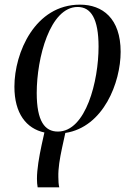

<svg xmlns="http://www.w3.org/2000/svg" viewBox="-20 -566 581 826"><path d="M142 240H235C232 228 231 213 231 196C230 158 237 117 247 70L261 6C425 -19 499 -211 499 -343C499 -487 421 -546 324 -546C131 -546 42 -340 42 -193C42 -78 93 -13 171 4L159 58C148 110 139 162 139 203C139 217 140 229 142 240ZM229 0C173 0 138 -44 138 -166C138 -317 195 -536 314 -536C371 -536 404 -486 404 -365C404 -218 350 0 229 0Z"/></svg>

Font: Noto Serif Display SemiCondensed
Style: Italic
Weight: 400
Width: 4
Italic angle: -12°
Designer: Monotype Design Team
Foundry: Monotype Imaging Inc.
Version: Version 2.009